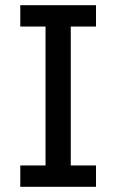

<svg xmlns="http://www.w3.org/2000/svg" viewBox="-20 -718 447 738"><path d="M349 0V-82H252V-616H349V-698H58V-616H155V-82H58V0Z"/></svg>

Font: IBM Plex Devanagari Text
Style: Regular
Weight: 450
Designer: Mike Abbink, Paul van der Laan, Pieter van Rosmalen, Erin McLaughlin
Foundry: Bold Monday
Version: Version 1.0